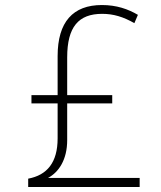

<svg xmlns="http://www.w3.org/2000/svg" viewBox="-20 -743 640 763"><path d="M92 -33V0H535V-36H171C214 -59 247 -109 247 -186V-332H426V-365H247V-515C247 -636 292 -688 386 -688C431 -688 470 -676 514 -651L528 -684C489 -707 443 -723 385 -723C270 -723 209 -656 209 -520V-365H105V-332H209V-193C209 -97 167 -47 92 -33Z"/></svg>

Font: Noto Sans Mono ExtraLight
Style: Regular
Weight: 200
Designer: Monotype Design Team
Foundry: Monotype Imaging Inc.
Version: Version 2.014